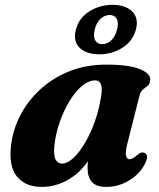

<svg xmlns="http://www.w3.org/2000/svg" viewBox="-20 -740 642 774"><path d="M494 -163.5Q484.5 -126.5 488 -112.2Q491.5 -98 502 -98Q513.5 -98 532 -114Q542.5 -123 549.5 -124.8Q556.5 -126.5 563.5 -123.5Q582 -114 563.5 -78Q541.5 -36.5 498.8 -11.5Q456 13.5 408.5 13.5Q368 13.5 350.5 -6.5Q333 -26.5 333 -62Q333 -75.5 334.5 -90.5Q301 -41 251.8 -13.8Q202.5 13.5 148 13.5Q83.5 13.5 49 -27.5Q14.5 -68.5 24.5 -153Q31 -213.5 60.2 -271.8Q89.5 -330 139.2 -376.8Q189 -423.5 256.8 -451.5Q324.5 -479.5 408.5 -479.5Q501 -479.5 545 -461Q589 -442.5 585.5 -416Q583.5 -400.5 574.8 -393.5Q566 -386.5 556.8 -379.5Q547.5 -372.5 543 -357ZM199.5 -156Q195 -113.5 204.2 -97Q213.5 -80.5 229.5 -80.5Q257 -80.5 289.2 -117Q321.5 -153.5 348.5 -214.8Q375.5 -276 387.5 -350Q398.5 -416 364 -416Q336.5 -416 309.2 -392.5Q282 -369 259 -330.5Q236 -292 220.2 -246.2Q204.5 -200.5 199.5 -156ZM380 -521Q329 -521 301.2 -547.2Q273.5 -573.5 286 -621Q298.5 -668 340.5 -694.2Q382.5 -720.5 433.5 -720.5Q485.5 -720.5 512.8 -693.8Q540 -667 528 -621Q515.5 -574.5 473.8 -547.8Q432 -521 380 -521ZM422 -679.5Q402 -679.5 385.5 -664.5Q369 -649.5 362 -621Q355 -593 363.8 -577.5Q372.5 -562 392.5 -562Q412.5 -562 428.8 -577.8Q445 -593.5 452 -621Q459 -649 450.5 -664.2Q442 -679.5 422 -679.5Z"/></svg>

Font: Fraunces 9pt S000
Style: Bold Italic
Weight: 700
Italic angle: -16°
Version: Version 1.000; ttfautohint (v1.8.3)